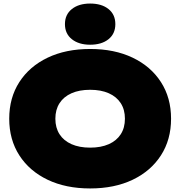

<svg xmlns="http://www.w3.org/2000/svg" viewBox="-20 -1044 1016 1082"><path d="M488 18Q351 18 248.5 -31Q146 -80 89 -168.5Q32 -257 32 -375Q32 -493 89 -581.5Q146 -670 248.5 -719Q351 -768 488 -768Q625 -768 727.5 -719Q830 -670 887 -581.5Q944 -493 944 -375Q944 -257 887 -168.5Q830 -80 727.5 -31Q625 18 488 18ZM488 -212Q549 -212 593 -231.5Q637 -251 660.5 -287.5Q684 -324 684 -375Q684 -426 660.5 -462.5Q637 -499 593 -518.5Q549 -538 488 -538Q427 -538 383 -518.5Q339 -499 315.5 -462.5Q292 -426 292 -375Q292 -324 315.5 -287.5Q339 -251 383 -231.5Q427 -212 488 -212ZM488 -792Q424 -792 385 -823Q346 -854 346 -908Q346 -962 385 -993Q424 -1024 488 -1024Q553 -1024 591.5 -993Q630 -962 630 -908Q630 -854 591.5 -823Q553 -792 488 -792Z"/></svg>

Font: Bounded
Style: Regular
Weight: 900
Designer: Vlad Churkin
Version: Version 1.0